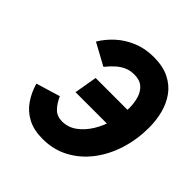

<svg xmlns="http://www.w3.org/2000/svg" viewBox="-191 -856 1013 1013"><g transform="rotate(45 316.0 -349.5)"><path d="M276.5 10.5Q210 10.5 164.5 -13.8Q119 -38 90.5 -79.5Q62 -121 47 -173L181.5 -213.5Q199 -174 222.5 -150.8Q246 -127.5 283.5 -127.5Q328.5 -127.5 365.2 -154.2Q402 -181 429 -225Q456 -269 470.5 -322.2Q485 -375.5 485 -429Q485 -466.5 475.2 -499.2Q465.5 -532 442.5 -552.2Q419.5 -572.5 379 -572.5Q348 -572.5 323.2 -561.5Q298.5 -550.5 277 -531Q255.5 -511.5 234.5 -485.5L112.5 -552Q137 -593.5 176.2 -629.8Q215.5 -666 268.5 -688.2Q321.5 -710.5 386 -710.5Q454.5 -710.5 501.8 -687Q549 -663.5 577.5 -623.8Q606 -584 619 -533.8Q632 -483.5 632 -430Q632 -342 607.2 -262.5Q582.5 -183 535.5 -121.5Q488.5 -60 423 -24.8Q357.5 10.5 276.5 10.5ZM225 -287 247 -415H603L581 -287Z"/></g></svg>

Font: Overpass ExtraBold
Style: Italic
Weight: 800
Italic angle: -10°
Designer: Delve Withrington, Dave Bailey, Thomas Jockin
Foundry: Delve Fonts LLC
Version: Version 4.000